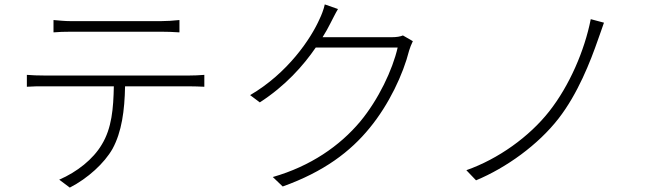

<svg xmlns="http://www.w3.org/2000/svg" viewBox="-20 -815 2980 872"><path d="M223 -724V-668C245 -670 272 -671 305 -671C358 -671 657 -671 710 -671C735 -671 768 -670 795 -668V-724C769 -721 735 -719 710 -719C657 -719 358 -719 303 -719C272 -719 249 -722 223 -724ZM102 -475V-421C129 -423 153 -423 183 -423H497C495 -323 488 -233 442 -158C403 -92 330 -34 249 1L297 37C379 -5 454 -74 491 -139C533 -216 546 -313 548 -423H838C860 -423 888 -422 908 -421V-475C885 -473 859 -472 838 -472C788 -472 238 -472 183 -472C152 -472 128 -473 102 -475Z M1515 -774 1455 -795C1451 -774 1439 -744 1432 -730C1392 -639 1287 -483 1116 -383L1160 -350C1276 -425 1357 -516 1414 -599H1786C1763 -498 1699 -363 1616 -263C1523 -152 1390 -60 1219 -11L1264 32C1451 -35 1571 -126 1659 -234C1747 -341 1811 -478 1838 -585C1841 -596 1849 -616 1855 -628L1810 -654C1798 -649 1782 -646 1758 -646H1445C1459 -668 1471 -690 1481 -710C1490 -727 1503 -754 1515 -774Z M2723 -712 2663 -728C2635 -585 2566 -426 2475 -310C2384 -194 2243 -93 2098 -42L2142 4C2279 -53 2424 -157 2517 -277C2604 -389 2661 -534 2697 -638C2705 -659 2715 -690 2723 -712Z"/></svg>

Font: Noto Sans KR Light
Style: Regular
Weight: 300
Designer: Ryoko NISHIZUKA 西塚涼子 (kana, bopomofo & ideographs); Paul D. Hunt (Latin, Greek & Cyrillic); Sandoll Communications 산돌커뮤니
Foundry: Adobe
Version: Version 2.004;hotconv 1.0.118;makeotfexe 2.5.65603